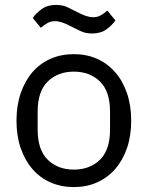

<svg xmlns="http://www.w3.org/2000/svg" viewBox="-20 -748 600 780"><path d="M280 12Q228 12 185 -7Q142 -26 111.5 -61.5Q81 -97 64 -146.5Q47 -196 47 -258Q47 -319 64 -369Q81 -419 111.5 -454.5Q142 -490 185 -509Q228 -528 280 -528Q332 -528 374.5 -509Q417 -490 448 -454.5Q479 -419 496 -369Q513 -319 513 -258Q513 -196 496 -146.5Q479 -97 448 -61.5Q417 -26 374.5 -7Q332 12 280 12ZM280 -59Q345 -59 386 -99Q427 -139 427 -221V-295Q427 -377 386 -417Q345 -457 280 -457Q215 -457 174 -417Q133 -377 133 -295V-221Q133 -139 174 -99Q215 -59 280 -59ZM354 -612Q328 -612 309 -621Q290 -630 274 -638Q250 -651 233.5 -656.5Q217 -662 204 -662Q187 -662 174 -655Q161 -648 146 -635L113 -675Q127 -695 150 -711.5Q173 -728 208 -728Q234 -728 253 -719Q272 -710 288 -702Q312 -689 328.5 -683.5Q345 -678 358 -678Q375 -678 388 -685Q401 -692 416 -705L449 -665Q435 -645 412 -628.5Q389 -612 354 -612Z"/></svg>

Font: IBM Plex Sans Arabic
Style: Regular
Weight: 400
Designer: Mike Abbink, Paul van der Laan, Pieter van Rosmalen, Wael Morcos, Khajak Apelian
Foundry: Bold Monday
Version: Version 1.1